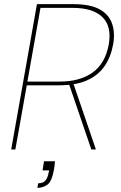

<svg xmlns="http://www.w3.org/2000/svg" viewBox="-20 -720 581 925"><path d="M34 0 158 -700H333Q415 -700 460 -675Q505 -650 520 -606Q535 -562 525 -506Q514 -445 483.5 -401Q453 -357 399.5 -333Q346 -309 264 -309H109L54 0ZM420 0 310 -322H332L442 0ZM112 -327H268Q365 -327 426 -370.5Q487 -414 504 -506Q519 -593 473.5 -637.5Q428 -682 331 -682H175ZM160 185 164 163Q188 163 199 149.5Q210 136 214 113L217 101H185L192 57H245Q244 68 242.5 80Q241 92 239 102Q229 155 208 170Q187 185 160 185Z"/></svg>

Font: DM Sans Thin
Style: Italic
Weight: 250
Italic angle: -10°
Designer: Colophon Foundry, Jonny Pinhorn
Foundry: Colophon Foundry
Version: Version 4.004;gftools[0.9.30]